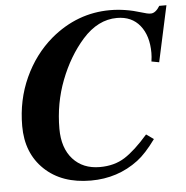

<svg xmlns="http://www.w3.org/2000/svg" viewBox="-51 -735 779 803"><g transform="rotate(-5 338.5 -333.5)"><path d="M677 -685 626 -450 594 -456Q597 -476 597 -492Q597 -564 562.5 -607Q528 -650 466 -650Q386 -650 321 -577Q260 -508 223 -412Q186 -316 186 -209Q186 -128 228 -81.5Q270 -35 341 -35Q402 -35 446 -63Q490 -91 545 -154L576 -132Q534 -74 498 -47Q412 18 299 18Q177 18 104.5 -51Q32 -120 32 -234Q32 -343 74.5 -436Q117 -529 191 -592Q302 -685 440 -685Q504 -685 571 -664Q595 -656 609 -656Q629 -656 647 -685Z"/></g></svg>

Font: STIX MathJax Main
Style: Bold Italic
Weight: 700
Italic angle: -16.33°
Designer: MicroPress Inc., with final additions and corrections provided by Coen Hoffman, Elsevier (retired)
Version: Version 1.1.1